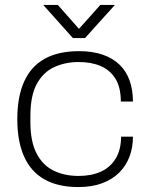

<svg xmlns="http://www.w3.org/2000/svg" viewBox="-20 -745 608 777"><path d="M297 12Q215 12 160 -19Q105 -50 77.5 -111.5Q50 -173 50 -263Q50 -353 77.5 -414.5Q105 -476 160.5 -507Q216 -538 300 -538Q354 -538 395 -524Q436 -510 463.5 -483.5Q491 -457 504.5 -419Q518 -381 518 -334H469Q469 -391 447.5 -426Q426 -461 388 -477.5Q350 -494 299 -494Q244 -494 199.5 -473.5Q155 -453 129 -405.5Q103 -358 103 -276V-251Q103 -172 128 -124Q153 -76 197 -54.5Q241 -33 298 -33Q350 -33 388.5 -50.5Q427 -68 448.5 -104Q470 -140 470 -192H518Q518 -148 504 -111Q490 -74 462.5 -46.5Q435 -19 393.5 -3.5Q352 12 297 12ZM155 -725H214L313 -613H286L386 -725H445L324 -591H275Z"/></svg>

Font: Archivo SemiExpanded Thin
Style: Regular
Weight: 250
Width: 6
Designer: Hector Gatti
Foundry: Omnibus-Type
Version: Version 2.001